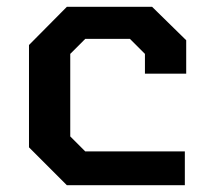

<svg xmlns="http://www.w3.org/2000/svg" viewBox="-20 -543 611 563"><path d="M176 0 65 -111V-411L176 -523H426L526 -425V-327H405V-385L361 -429H230L186 -385V-143L230 -99H522V0Z"/></svg>

Font: Tomorrow Medium
Style: Regular
Weight: 500
Designer: Tony de Marco, Monica Rizzolli
Foundry: Just in Type
Version: Version 2.002